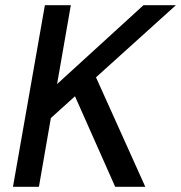

<svg xmlns="http://www.w3.org/2000/svg" viewBox="-20 -720 698 740"><path d="M30 0 153 -700H253L200 -396L533 -700H658L350 -422L540 0H424L269 -349L176 -265L130 0Z"/></svg>

Font: DM Sans 12pt Medium
Style: Italic
Weight: 500
Italic angle: -10°
Version: Version 4.004;gftools[0.9.30]